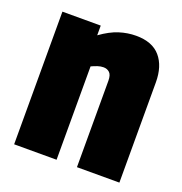

<svg xmlns="http://www.w3.org/2000/svg" viewBox="-106 -650 707 744"><g transform="rotate(20 247.5 -278.5)"><path d="M31 0V-547H189V-507Q228 -535 262.5 -546Q297 -557 332 -557Q399 -557 432 -518.5Q465 -480 465 -413V0H290V-356Q290 -380 280 -389.5Q270 -399 255 -399Q243 -399 231 -395Q219 -391 206 -385V0Z"/></g></svg>

Font: Georama SemiCondensed ExtraBold
Style: Regular
Weight: 800
Width: 4
Designer: Jean-Baptiste Levee
Foundry: Production Type
Version: Version 1.000